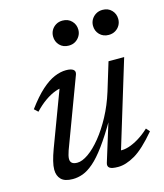

<svg xmlns="http://www.w3.org/2000/svg" viewBox="-101 -720 688 806"><g transform="rotate(-15 243.0 -317.0)"><path d="M271 -18 325.5 -194H329Q292 -130 262.2 -89.5Q232.5 -49 207.5 -27.5Q182.5 -6 160.5 2Q138.5 10 116.5 10Q81.5 10 66 -5.8Q50.5 -21.5 50.5 -48Q50.5 -64 55.8 -85.2Q61 -106.5 71 -133.5L168.5 -393.5L181.5 -373Q164.5 -374 142.2 -366Q120 -358 96.2 -341.5Q72.5 -325 49.5 -300.5L33.5 -315.5Q68.5 -363 98.5 -389.8Q128.5 -416.5 155.2 -427.8Q182 -439 206 -439Q227.5 -439 237.2 -431.8Q247 -424.5 242 -410.5L130 -111Q126.5 -100.5 124.2 -91.5Q122 -82.5 122 -75.5Q122 -64 129.2 -57.8Q136.5 -51.5 152.5 -51.5Q173.5 -51.5 200.8 -70.5Q228 -89.5 256 -124Q284 -158.5 309 -205Q334 -251.5 351 -306L388.5 -429H456.5L338 -40L338.5 -54.5Q354.5 -52.5 375.8 -59Q397 -65.5 420.8 -80Q444.5 -94.5 467 -115.5L480.5 -100Q427 -36.5 387 -13.2Q347 10 313.5 10Q286 10 276.5 3Q267 -4 271 -18ZM245 -535.5Q220.5 -535.5 205.5 -551.2Q190.5 -567 190.5 -589.5Q190.5 -604.5 197.5 -616.8Q204.5 -629 217 -636.5Q229.5 -644 245.5 -644Q270 -644 285.2 -628.2Q300.5 -612.5 300.5 -590Q300.5 -575 293.2 -562.8Q286 -550.5 273.8 -543Q261.5 -535.5 245 -535.5ZM418.5 -535.5Q394.5 -535.5 379.2 -551.2Q364 -567 364 -589.5Q364 -604.5 371.2 -616.8Q378.5 -629 391 -636.5Q403.5 -644 419.5 -644Q444 -644 459 -628.2Q474 -612.5 474 -590Q474 -575 467 -562.8Q460 -550.5 447.5 -543Q435 -535.5 418.5 -535.5Z"/></g></svg>

Font: Newsreader 20pt
Style: Italic
Weight: 400
Italic angle: -17°
Version: Version 1.003